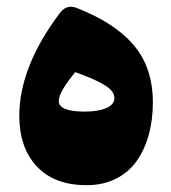

<svg xmlns="http://www.w3.org/2000/svg" viewBox="-20 -544 502 563"><path d="M233.9 -1Q139.6 -1 88.1 -55.9Q36.6 -110.8 36.6 -204.6Q36.6 -347.2 154.8 -504.9Q174.8 -532.2 204.1 -521Q316.4 -477.5 372.3 -411.4Q428.2 -345.2 428.2 -244.1Q428.2 -192.4 416.3 -148.9Q404.3 -105.5 380.9 -72Q357.4 -38.6 319.8 -19.8Q282.2 -1 233.9 -1ZM200.7 -332.5Q152.3 -273.9 152.3 -248Q152.3 -216.8 229 -216.8Q267.6 -216.8 291.5 -227.1Q315.4 -237.3 315.4 -256.8Q315.4 -277.8 284.4 -295.9Q253.4 -314 200.7 -332.5Z"/></svg>

Font: Sahel Black FD
Style: Black-FD
Weight: 900
Foundry: Saber Rastikerdar (saber.rastikerdar@gmail.com)
Version: Version 3.3.1